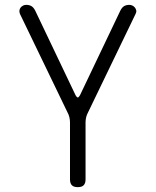

<svg xmlns="http://www.w3.org/2000/svg" viewBox="-20 -760 640 790"><path d="M300 10Q283 10 275.5 2Q268 -6 268 -22V-256Q268 -267 265.5 -277.5Q263 -288 258 -297L62 -703Q59 -711 60 -717.5Q61 -724 65 -729Q69 -734 75 -737Q81 -740 88 -740Q100 -740 109 -735Q118 -730 125 -716L291 -368Q296 -359 300 -359Q304 -359 309 -368L475 -716Q482 -730 491 -735Q500 -740 512 -740Q519 -740 525 -737Q531 -734 535 -729Q539 -724 540.5 -717.5Q542 -711 538 -703L342 -297Q337 -288 334.5 -277.5Q332 -267 332 -256V-22Q332 -6 324.5 2Q317 10 300 10Z"/></svg>

Font: Maple Mono ExtraLight
Style: Regular
Weight: 275
Monospace: yes
Designer: subframe7536
Version: Version 7.000